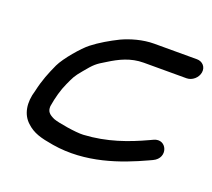

<svg xmlns="http://www.w3.org/2000/svg" viewBox="-98 -679 880 797"><g transform="rotate(20 342.0 -280.5)"><path d="M644.9 -553H455.9C405.9 -553 354 -537.7 316.3 -520.2C278.2 -501.3 238.1 -478.2 205.5 -452.6C177.4 -430.6 121.8 -366.3 103.7 -328.4C84.9 -287.1 70.1 -251.7 58.5 -199.7C40.8 -142.3 50.1 -92.8 83.1 -62.6C114.4 -33 148 -24.3 204.3 -14.8C355.2 10.5 495.8 -41.7 601.4 -90.6L616.5 -97.6C674.5 -124.5 642.7 -201.9 589.7 -177.4L574.6 -170.4C496.8 -134.3 411.4 -102.8 308.8 -97C275.9 -95 192.1 -109.2 172.9 -117.1C149.2 -128 138 -137.9 139.5 -161.9C145.7 -201.3 156.8 -240.6 170.3 -269.6C186.3 -304 188 -311 215.8 -344C249.4 -384.8 255.8 -390.4 296.1 -414.3C338.4 -440.8 384.5 -464 441.9 -464H630.9C655.7 -464 679.1 -484.2 683 -509C687.1 -535 668 -553 644.9 -553Z"/></g></svg>

Font: Just Breathe
Style: BdObl3
Weight: 400
Foundry: Cannot Into Space Fonts
Version: Version 0.72